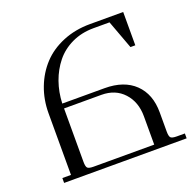

<svg xmlns="http://www.w3.org/2000/svg" viewBox="-124 -831 976 960"><g transform="rotate(-20 364.5 -351.0)"><path d="M58.1 0V-25.9H104V-354Q104 -425.8 128.2 -489.3Q152.3 -552.7 196.3 -600.1Q240.2 -647.5 306.2 -674.8Q372.1 -702.1 451.2 -702.1H627.9V-524.9H602.1L545.9 -676.8H460.9Q397 -676.8 345 -652.1Q293 -627.4 259.3 -585.4Q225.6 -543.5 206.5 -490Q187.5 -436.5 185.1 -376H410.2Q513.2 -376 570.6 -320.6Q627.9 -265.1 627.9 -168V-65.9Q627.9 -41 635 -33.4Q642.1 -25.9 667 -25.9H710V0ZM185.1 -65.9Q185.1 -41 192.1 -33.4Q199.2 -25.9 224.1 -25.9H546.9V-176.8Q546.9 -252.9 502.4 -301.5Q458 -350.1 383.8 -350.1H185.1Z"/></g></svg>

Font: Dihjauti
Style: Regular
Weight: 400
Designer: T. Christopher White
Version: Version 3.0.0